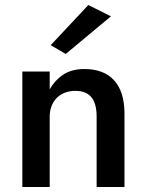

<svg xmlns="http://www.w3.org/2000/svg" viewBox="-20 -745 585 765"><path d="M422 -680 332 -725 182 -565 242 -530ZM178 -460H69V0H178V-280C178 -341 218 -383 280 -383C339 -383 365 -348 365 -280V0H476V-293C476 -409 419 -470 316 -470C281 -470 252 -462 228 -445C207 -430 191 -412 178 -389Z"/></svg>

Font: Jost Medium
Style: Regular
Weight: 500
Version: Version 3.710